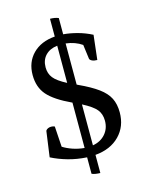

<svg xmlns="http://www.w3.org/2000/svg" viewBox="-124 -817 769 992"><g transform="rotate(-15 260.5 -320.5)"><path d="M287 98Q276 98 263 96Q250 94 242 90V2Q189 -1 141.5 -14.5Q94 -28 55 -48L74 -185Q78 -192 86 -195.5Q94 -199 103 -199Q114 -199 122 -195L129 -85Q151 -71 180 -61Q209 -51 242 -48V-291H241Q153 -332 116.5 -374Q80 -416 80 -481Q80 -550 123.5 -594Q167 -638 242 -644V-739Q267 -739 287 -731V-644Q323 -641 362 -630.5Q401 -620 438 -601L423 -470Q406 -470 395 -475.5Q384 -481 383 -488L373 -564Q337 -589 287 -595V-375L295 -371Q358 -342 395.5 -314.5Q433 -287 449 -255Q465 -223 465 -179Q465 -104 417 -55Q369 -6 287 1ZM155 -502Q155 -469 173.5 -445.5Q192 -422 242 -396V-595Q201 -590 178 -565.5Q155 -541 155 -502ZM380 -157Q380 -193 360.5 -217Q341 -241 287 -269V-50Q329 -57 354.5 -86Q380 -115 380 -157Z"/></g></svg>

Font: Petrona Medium
Style: Regular
Weight: 500
Designer: Ringo R. Seeber
Foundry: Ringo R. Seeber
Version: Version 2.001; ttfautohint (v1.8.3)